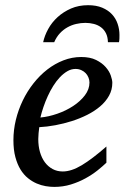

<svg xmlns="http://www.w3.org/2000/svg" viewBox="-20 -715 485 747"><path d="M328.1 -394Q328.1 -403.8 324.2 -413.3Q320.3 -422.9 313.5 -430.2Q306.6 -437.5 296.4 -442.1Q286.1 -446.8 273.9 -446.8Q257.3 -446.8 242.2 -438Q227.1 -429.2 213.1 -414.6Q199.2 -399.9 187.3 -380.9Q175.3 -361.8 165.8 -340.8Q156.2 -319.8 148.9 -298.3Q141.6 -276.9 137.2 -257.8Q168.9 -260.7 202.9 -272.5Q236.8 -284.2 264.6 -302.5Q292.5 -320.8 310.3 -344.2Q328.1 -367.7 328.1 -394ZM417 -393.1Q417 -365.7 404.3 -342.8Q391.6 -319.8 369.9 -301.3Q348.1 -282.7 319.6 -268.3Q291 -253.9 259.5 -243.9Q228 -233.9 195.3 -227.8Q162.6 -221.7 132.8 -220.2Q131.3 -210.4 130.1 -196.8Q128.9 -183.1 128.9 -173.8Q128.9 -146.5 135.5 -123.5Q142.1 -100.6 154.5 -83.7Q167 -66.9 184.6 -57.4Q202.1 -47.9 224.1 -47.9Q257.8 -47.9 298.3 -72.3Q338.9 -96.7 394 -145V-82Q379.9 -68.4 359.4 -52Q338.9 -35.6 312.7 -21.2Q286.6 -6.8 255.9 2.7Q225.1 12.2 190.9 12.2Q175.8 12.2 158 9.3Q140.1 6.3 122.6 -1.2Q105 -8.8 88.6 -22Q72.3 -35.2 59.8 -55.4Q47.4 -75.7 39.8 -103.8Q32.2 -131.8 32.2 -169.9Q32.2 -209.5 41.7 -248.8Q51.3 -288.1 68.6 -324Q85.9 -359.9 110.4 -390.9Q134.8 -421.9 164.1 -444.6Q193.4 -467.3 226.8 -480.2Q260.3 -493.2 295.9 -493.2Q330.6 -493.2 353.8 -481.7Q377 -470.2 391.1 -454.1Q405.3 -438 411.1 -420.9Q417 -403.8 417 -393.1ZM444.8 -579.1Q444.8 -572.3 444.6 -564.9Q444.3 -557.6 442.9 -550.8H399.9Q399.4 -571.3 392.3 -585.4Q385.3 -599.6 373.3 -608.6Q361.3 -617.7 345.5 -621.8Q329.6 -626 312 -626Q294.4 -626 276.4 -621.8Q258.3 -617.7 242.2 -608.6Q226.1 -599.6 212.9 -585.4Q199.7 -571.3 190.9 -550.8H147.9Q153.3 -576.2 167.5 -602.1Q181.6 -627.9 204.1 -648.4Q226.6 -668.9 256.3 -681.9Q286.1 -694.8 322.8 -694.8Q354.5 -694.8 377.7 -685.1Q400.9 -675.3 415.8 -659.2Q430.7 -643.1 437.7 -622.1Q444.8 -601.1 444.8 -579.1Z"/></svg>

Font: Charis SIL Afr
Style: Italic
Weight: 400
Italic angle: -11°
Foundry: SIL International
Version: Version 5.000